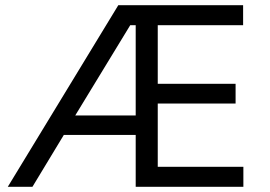

<svg xmlns="http://www.w3.org/2000/svg" viewBox="-20 -720 1041 740"><path d="M10 0H105L226 -200H503V0H918V-77H588V-321H888V-397H588V-623H917V-700H436ZM270 -275 482 -623H503V-275Z"/></svg>

Font: HB Figtree Prototype
Style: Regular
Weight: 400
Designer: Alfredo Marco Pradil
Foundry: Hanken Design Co.®
Version: Version 1.002;Glyphs 3.2 (3228)